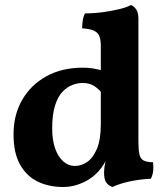

<svg xmlns="http://www.w3.org/2000/svg" viewBox="-20 -737 656 766"><path d="M310.6 -467Q333 -467 351.9 -463.8Q370.8 -460.6 392.6 -454.4V-358.8Q375.6 -381 356.3 -393.5Q337 -406 309.2 -406Q290.6 -406 269.7 -398.4Q248.8 -390.8 230 -371.6Q211.2 -352.4 199.7 -316.5Q188.2 -280.6 188.2 -223.6Q188.2 -178.8 199.7 -145.5Q211.2 -112.2 231.8 -93.6Q252.4 -75 279.8 -75Q304.6 -75 328.1 -91.1Q351.6 -107.2 366.9 -143.8Q382.2 -180.4 382.2 -242L422.6 -139.6Q406 -99.8 391.4 -77.7Q376.8 -55.6 363.4 -44Q352 -32 332.8 -20.1Q313.6 -8.2 287.4 0.4Q261.2 9 231.8 9Q174 9 129.5 -13Q85 -35 59.5 -81.3Q34 -127.6 34 -201Q34 -278.8 68.6 -338.7Q103.2 -398.6 165.2 -432.8Q227.2 -467 310.6 -467ZM532.2 -172Q532.2 -138.4 536.2 -121Q540.2 -103.6 552.6 -96.9Q565 -90.2 590.6 -89.6Q593 -72.4 591.1 -55.2Q589.2 -38 581.6 -23.8Q544 -22.4 503.2 -14.4Q462.4 -6.4 428 9Q410.8 2.2 403 -10.1Q395.2 -22.4 395.2 -48.4Q395.2 -68 399.9 -88.5Q404.6 -109 412.2 -134.8ZM532.2 -570.2V-130H382.2V-570.2ZM502.4 -717Q515.6 -711.6 523.9 -698.7Q532.2 -685.8 532.2 -662.6V-536.8H382.2V-553.4Q382.2 -576.4 376.8 -591.5Q371.4 -606.6 355.4 -614.3Q339.4 -622 307.8 -623.8Q307.8 -639.6 310.1 -655.2Q312.4 -670.8 319.2 -683.6Q355.2 -683.6 391.8 -688.6Q428.4 -693.6 458.2 -701.1Q488 -708.6 502.4 -717Z"/></svg>

Font: Vollkorn
Style: Regular
Weight: 400
Designer: Friedrich Althausen
Foundry: Friedrich Althausen
Version: Version 4.104